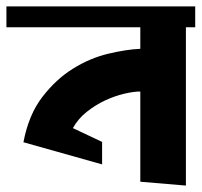

<svg xmlns="http://www.w3.org/2000/svg" viewBox="-21 -577 628 598"><path d="M-1 -492V-557H587V-492H558V1L416 -11V-292Q395 -292 365.5 -285Q336 -278 306 -264Q276 -250 249 -228.5Q222 -207 206 -178L297 -135V-65L52 -134Q68 -219 110.5 -274.5Q153 -330 206 -363Q259 -396 315.5 -409.5Q372 -423 416 -425V-492Z"/></svg>

Font: Shorif Bongobondhu ANSI V1
Style: Regular
Weight: 400
Designer: Shorif Uddin Shishir, Shorif art & Design, e-mail : shorifart@gmail.com, facebook : Shorif2001
Foundry: Lipighor Font Foundry
Version: Designed by Shorif Uddin Shishir | Developed by Niladri Shek